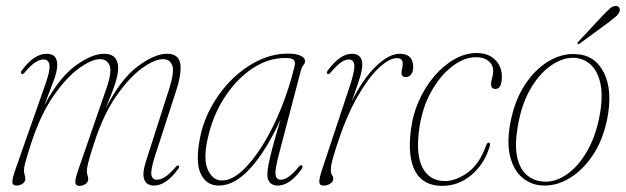

<svg xmlns="http://www.w3.org/2000/svg" viewBox="-20 -612 2089 641"><path d="M241.5 -45.5 335.5 -317.5Q354.5 -372.5 345.8 -393.5Q337 -414.5 314 -414.5Q286 -414.5 243.8 -384Q201.5 -353.5 158.2 -291.2Q115 -229 84 -133.5Q68 -84 64 -67.8Q60 -51.5 60 -43.5Q60 -35 62.2 -28.8Q64.5 -22.5 64.5 -14.5Q64.5 -5 55.5 1.2Q46.5 7.5 35 7.5Q21.5 7.5 21.2 -4.8Q21 -17 33 -50.5L133 -335Q148 -378 145 -395.8Q142 -413.5 125.5 -413.5Q112.5 -413.5 97.2 -403.5Q82 -393.5 62 -369.5Q56.5 -363 52 -366Q47.5 -369 52 -375.5Q93 -432.5 136 -432.5Q171 -432.5 171 -396Q171 -374 159.5 -343.2Q148 -312.5 128 -260.5Q177.5 -353 232.2 -392.8Q287 -432.5 327.5 -432.5Q374 -432.5 374.5 -385Q374.5 -365 365.5 -336.2Q356.5 -307.5 332.5 -249.5Q383 -348 439.5 -390.2Q496 -432.5 537.5 -432.5Q575.5 -432.5 581.5 -401Q587.5 -369.5 568.5 -310.5L496.5 -88Q482.5 -44 485.5 -28Q488.5 -12 504 -12Q515.5 -12 530.2 -20.8Q545 -29.5 567 -55Q573 -61.5 576.5 -59Q580.5 -56 575.5 -49Q535 7.5 494 7.5Q470 7.5 462 -12Q454 -31.5 466.5 -71L545.5 -317.5Q563 -373 555 -393.8Q547 -414.5 524.5 -414.5Q496 -414.5 453.8 -384Q411.5 -353.5 368.2 -291.5Q325 -229.5 294 -133.5Q278.5 -85.5 274.2 -67.5Q270 -49.5 270 -41.5Q270 -33 272.2 -27Q274.5 -21 274.5 -13.5Q274.5 -4 265.5 2.2Q256.5 8.5 245 8.5Q232 8.5 231.5 -3.5Q231 -15.5 241.5 -45.5Z M911 -96.5Q897.5 -45 900 -28.5Q902.5 -12 917.5 -12Q928.5 -12 942.2 -20.8Q956 -29.5 976.5 -54Q982.5 -62.5 988.5 -59.5Q992.5 -56 987 -47.5Q947.5 7.5 907 7.5Q891.5 7.5 882 -1.5Q872.5 -10.5 872.5 -29Q872.5 -40.5 876.2 -61.2Q880 -82 889.5 -118.2Q899 -154.5 916.5 -212.5Q868.5 -108.5 816 -50.5Q763.5 7.5 710.5 7.5Q668.5 7.5 650 -32.2Q631.5 -72 648.5 -155.5Q660 -211 688.8 -261.2Q717.5 -311.5 757.5 -350Q797.5 -388.5 844.8 -410.8Q892 -433 941 -433Q969.5 -433 984 -425.8Q998.5 -418.5 998.5 -408.5Q998.5 -401 993 -394.5Q987.5 -388 985.5 -380.5ZM673 -147.5Q658 -79.5 674.2 -44.5Q690.5 -9.5 721 -9.5Q753 -9.5 788.2 -41.5Q823.5 -73.5 857.2 -128Q891 -182.5 918.8 -251.2Q946.5 -320 964 -393.5Q966.5 -406.5 960 -412.5Q953.5 -418.5 932.5 -418.5Q875.5 -418.5 822.8 -383.5Q770 -348.5 730 -287.2Q690 -226 673 -147.5Z M1073.5 -365.5Q1069 -368.5 1073.5 -375.5Q1092.5 -402.5 1113.5 -417.5Q1134.5 -432.5 1154.5 -432.5Q1189.5 -432.5 1189.5 -396Q1189.5 -381.5 1182.8 -357.5Q1176 -333.5 1154.5 -274.5Q1193 -350.5 1236 -391.5Q1279 -432.5 1315 -432.5Q1359.5 -432.5 1359.5 -388Q1359.5 -373 1352.5 -363.8Q1345.5 -354.5 1335 -354.5Q1320.5 -354.5 1320.5 -369Q1320.5 -377 1322.5 -383.5Q1324.5 -390 1324.5 -399Q1324.5 -418 1305.5 -418Q1279 -418 1243.5 -384.2Q1208 -350.5 1171 -284.8Q1134 -219 1103.5 -123.5Q1093 -90 1088.8 -74Q1084.5 -58 1084.5 -46Q1084.5 -32.5 1088.5 -27.5Q1092.5 -22.5 1092.5 -15Q1092.5 -5.5 1082.8 1Q1073 7.5 1060 7.5Q1046.5 7.5 1046 -4.5Q1045.5 -16.5 1056 -48L1149.5 -329.5Q1165 -377.5 1162.8 -395.5Q1160.5 -413.5 1144 -413.5Q1133 -413.5 1119 -404Q1105 -394.5 1083.5 -369.5Q1077.5 -362.5 1073.5 -365.5Z M1568.5 -421Q1530 -421 1489.8 -390.5Q1449.5 -360 1419 -305Q1388.5 -250 1379 -177.5Q1368 -93.5 1391.5 -50.5Q1415 -7.5 1465.5 -7.5Q1501.5 -7.5 1541 -35.5Q1580.5 -63.5 1603 -126.5Q1606.5 -135.5 1611 -135.5Q1619.5 -135.5 1614 -120.5Q1596.5 -63.5 1553.5 -27.5Q1510.5 8.5 1456.5 8.5Q1393.5 8.5 1367 -38.8Q1340.5 -86 1351.5 -176Q1357.5 -228 1378.2 -274.8Q1399 -321.5 1429.8 -357.5Q1460.5 -393.5 1497 -414.2Q1533.5 -435 1571.5 -435Q1610.5 -435 1633 -412.5Q1655.5 -390 1655.5 -356Q1655.5 -315 1634 -315Q1619.5 -315 1619.5 -331.5Q1619.5 -341 1623 -352.2Q1626.5 -363.5 1626.5 -375.5Q1626.5 -395.5 1611 -408.2Q1595.5 -421 1568.5 -421Z M1900 -431.5Q1966 -429.5 1996.2 -369.2Q2026.5 -309 2006.5 -211.5Q1992 -143 1959.2 -94Q1926.5 -45 1884.2 -18.8Q1842 7.5 1798 7.5Q1756.5 7.5 1725.8 -17.2Q1695 -42 1683 -90.2Q1671 -138.5 1685 -208Q1699.5 -279 1733 -329.8Q1766.5 -380.5 1810.5 -407Q1854.5 -433.5 1900 -431.5ZM1802 -5.5Q1838 -5.5 1873.8 -30.8Q1909.5 -56 1937.5 -102.8Q1965.5 -149.5 1979.5 -214Q1994 -283.5 1985.5 -328.2Q1977 -373 1953 -395.2Q1929 -417.5 1897 -419Q1860.5 -420.5 1822.8 -395.5Q1785 -370.5 1755 -322Q1725 -273.5 1711.5 -205.5Q1697 -133.5 1706.2 -89.5Q1715.5 -45.5 1741.2 -25.5Q1767 -5.5 1802 -5.5ZM1992 -560Q2007 -575.5 2017 -584.2Q2027 -593 2037.5 -592Q2045 -591 2047.8 -585.5Q2050.5 -580 2048 -573Q2045 -564.5 2035.8 -556.5Q2026.5 -548.5 2014.5 -539.5L1916 -467Q1911 -463 1908.5 -466Q1906 -468.5 1912 -474Z"/></svg>

Font: Fraunces 144pt S050 Thin
Style: Italic
Weight: 100
Italic angle: -16°
Version: Version 1.000; ttfautohint (v1.8.3)